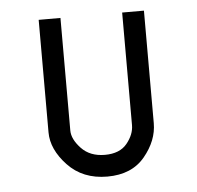

<svg xmlns="http://www.w3.org/2000/svg" viewBox="-40 -486 540 527"><g transform="rotate(-5 230.0 -222.5)"><path d="M85 -445H145V-135Q145 -111 169 -85.5Q193 -60 234 -60Q275 -60 295 -84.5Q315 -109 315 -135V-445H375V-135Q375 -87 339 -43.5Q303 0 235.5 0Q168 0 126.5 -44Q85 -88 85 -135Z"/></g></svg>

Font: SOV_Station
Style: Book
Weight: 400
Version: Version 1.00